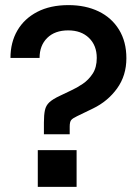

<svg xmlns="http://www.w3.org/2000/svg" viewBox="-20 -732 540 752"><path d="M152 -206V-252Q152 -282 156 -300.5Q160 -319 173.5 -331.5Q187 -344 215 -357L259 -378Q281 -388 304 -403.5Q327 -419 343 -443.5Q359 -468 359 -505Q359 -554 328.5 -583.5Q298 -613 247 -613Q195 -613 165 -583.5Q135 -554 135 -505H21Q21 -566 48 -612.5Q75 -659 126 -685.5Q177 -712 248 -712Q315 -712 366 -687.5Q417 -663 446 -616Q475 -569 475 -504Q475 -436 438.5 -385.5Q402 -335 344 -307L282 -277Q265 -269 259 -262Q253 -255 253 -236V-206ZM128 0V-144H280V0Z"/></svg>

Font: Host Grotesk SemiBold
Style: Regular
Weight: 600
Designer: Doukan Karapınar
Foundry: Element Type
Version: Version 1.003